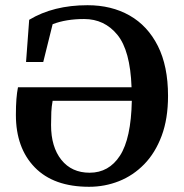

<svg xmlns="http://www.w3.org/2000/svg" viewBox="-20 -700 706 737"><path d="M322 17Q186 17 113.5 -57.5Q41 -132 41 -259Q41 -294 43 -319.5Q45 -345 49 -365H485Q480 -506 430.5 -566.5Q381 -627 303 -627Q233 -627 182 -607L146 -462H80L92 -624Q185 -680 316 -680Q408 -680 477.5 -640.5Q547 -601 586 -523.5Q625 -446 625 -332Q625 -244 600.5 -178.5Q576 -113 533.5 -69.5Q491 -26 436.5 -4.5Q382 17 322 17ZM324 -37Q398 -37 440.5 -102.5Q483 -168 486 -313H182Q178 -291 177 -270Q176 -249 176 -220Q176 -136 215.5 -86.5Q255 -37 324 -37Z"/></svg>

Font: Source Serif Pro Semibold
Style: Regular
Weight: 600
Designer: Frank Grießhammer
Foundry: Adobe Systems Incorporated
Version: Version 3.000;hotconv 1.0.109;makeotfexe 2.5.65596